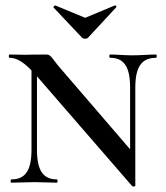

<svg xmlns="http://www.w3.org/2000/svg" viewBox="-20 -667 606 701"><path d="M279 -530C285 -524 296 -524 302 -530L404 -640C407 -644 402 -649 399 -647L291 -602L182 -647C180 -648 173 -642 176 -639ZM550 -468C525 -468 493 -465 464 -465C432 -465 406 -468 382 -468C378 -468 378 -456 382 -456C433 -456 455 -423 455 -347V-122L202 -416C171 -451 167 -468 150 -468C87 -468 91 -467 71 -467C55 -467 34 -468 15 -468C11 -468 11 -456 15 -456C39 -456 63 -443 95 -410V-121C95 -45 73 -12 21 -12C18 -12 18 0 21 0C46 0 75 -2 106 -2C137 -2 163 0 188 0C191 0 191 -12 188 -12C137 -12 115 -45 115 -121V-388C116 -388 116 -387 117 -386L463 13C465 15 474 14 474 11V-347C474 -423 497 -456 550 -456C553 -456 553 -468 550 -468Z"/></svg>

Font: Cormorant SC Semi
Style: Regular
Weight: 600
Designer: Christian Thalmann (Catharsis Fonts)
Version: Version 1.000;PS 001.000;hotconv 1.0.70;makeotf.lib2.5.58329